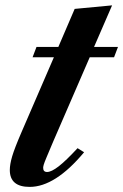

<svg xmlns="http://www.w3.org/2000/svg" viewBox="-20 -704 471 734"><path d="M93.5 10.5Q17.5 10.5 17.5 -54Q17.5 -75.5 26.5 -106.2Q35.5 -137 63 -200.5L186 -485H104.5L119.5 -524.5H203L265.5 -670L408.5 -683.5L339.5 -524.5H431L416 -485H323L183 -162Q166 -122 157.8 -102.2Q149.5 -82.5 147.2 -74.5Q145 -66.5 145 -62.5Q145 -46.5 160 -46.5Q176.5 -46.5 204.5 -68.2Q232.5 -90 276.5 -137.5L301.5 -122Q191 10.5 93.5 10.5Z"/></svg>

Font: Libre Caslon Text SemiBold Italic
Style: Regular
Weight: 600
Italic angle: -22.583°
Designer: Pablo Impallari, Rodrigo Fuenzalida, Katja Schimmel
Foundry: Pablo Impallari, Rodrigo Fuenzalida
Version: Version 2.000